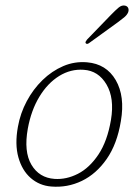

<svg xmlns="http://www.w3.org/2000/svg" viewBox="-20 -690 518 718"><path d="M305.5 -457Q377.5 -451 412.8 -390.5Q448 -330 432 -237Q418 -151.5 379 -95.5Q340 -39.5 286 -13.5Q232 12.5 171.5 7.5Q127.5 4 95 -24.2Q62.5 -52.5 48.8 -101.5Q35 -150.5 47 -216Q56 -266.5 80 -311.5Q104 -356.5 139 -390.5Q174 -424.5 216.5 -442.8Q259 -461 305.5 -457ZM184 -21Q228 -18 271.2 -40Q314.5 -62 348 -112Q381.5 -162 395 -242Q408.5 -323 378.2 -374.2Q348 -425.5 293 -429Q244.5 -432.5 201.2 -405.8Q158 -379 127.2 -328.2Q96.5 -277.5 84 -209Q68.5 -123 97.5 -74Q126.5 -25 184 -21ZM394.5 -634Q412 -652 423.8 -661.8Q435.5 -671.5 447.5 -669Q456.5 -667 459.5 -659.8Q462.5 -652.5 459 -643.5Q455 -634 444.5 -625.2Q434 -616.5 421 -607L312.5 -528.5Q305 -523.5 301 -528Q298.5 -530.5 300.5 -534.5Q302.5 -538.5 305.5 -542Z"/></svg>

Font: Fraunces 9pt S100 Thin
Style: Italic
Weight: 100
Italic angle: -16°
Version: Version 1.000; ttfautohint (v1.8.3)